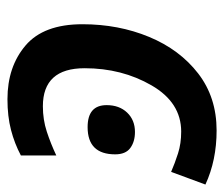

<svg xmlns="http://www.w3.org/2000/svg" viewBox="-71 -528 601 515"><g transform="rotate(-90 229.5 -270.5)"><path d="M137 10Q226 10 290 -39.5Q354 -89 388 -171Q422 -253 422 -350Q422 -454 365 -502.5Q308 -551 221 -551Q175 -551 138.5 -541.5Q102 -532 70 -515V-420Q102 -435 134 -445.5Q166 -456 202 -456Q304 -456 304 -344Q304 -244 258 -164.5Q212 -85 134 -85Q102 -85 75.5 -93.5Q49 -102 26 -112L-8 -20Q57 10 137 10ZM133 -209Q165 -209 185 -230Q205 -251 205 -285Q205 -336 146 -336Q73 -336 73 -262Q73 -234 90 -221.5Q107 -209 133 -209Z"/></g></svg>

Font: Noto Sans UI Medium
Style: Italic
Weight: 500
Italic angle: -12°
Designer: Monotype Design Team
Foundry: Monotype Imaging Inc.
Version: Version 1.901